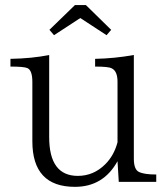

<svg xmlns="http://www.w3.org/2000/svg" viewBox="-20 -723 649 753"><path d="M445.8 -9.8 440.9 -90.8Q385.3 9.8 273.9 9.8Q106.9 9.8 106.9 -168.9V-401.4Q106.9 -448.2 86.9 -456.1Q73.2 -461.9 21 -461.9V-492.2Q105.5 -493.7 172.9 -507.3V-185.1Q172.9 -33.2 285.2 -33.2Q347.2 -33.2 393.1 -79.1Q427.2 -113.3 440.9 -165V-402.3Q440.9 -444.3 418 -455.1Q405.3 -461.9 353 -461.9V-492.2Q428.7 -493.7 504.9 -507.3V-101.1Q504.9 -58.1 524.9 -48.8Q544.9 -38.6 592.8 -38.6V-9.8ZM273.9 -703.1H316.9L416 -606L397.9 -585L294.9 -652.3L191.9 -585L173.8 -606Z"/></svg>

Font: I.Ming
Style: Regular
Weight: 400
Designer: Ichiten Fonts Project
Version: Version 6.11; Dec 27, 2019